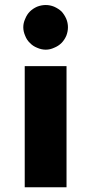

<svg xmlns="http://www.w3.org/2000/svg" viewBox="-20 -581 373 785"><path d="M81.1 184.6Q124 184.6 252 184.6Q252 60.5 252 -310.5Q209 -310.5 81.1 -310.5Q81.1 -280.3 81.1 -186.5Q81.1 -93.8 81.1 184.6ZM231.4 -405.3Q218.8 -392.6 201.2 -385.7Q184.6 -377.9 167 -377.9Q149.4 -377.9 131.8 -385.7Q114.3 -392.6 102.5 -405.3Q89.8 -417 83 -434.6Q75.2 -452.1 75.2 -469.7Q75.2 -487.3 83 -503.9Q89.8 -521.5 102.5 -534.2Q114.3 -545.9 131.8 -553.7Q149.4 -560.5 167 -560.5Q184.6 -560.5 201.2 -553.7Q218.8 -545.9 231.4 -534.2Q243.2 -521.5 251 -503.9Q257.8 -487.3 257.8 -469.7Q257.8 -452.1 251 -434.6Q243.2 -417 231.4 -405.3Z"/></svg>

Font: Avakin
Style: Bold
Weight: 700
Designer: Herb Lubalin, Tom Carnase, Ed Benguiat, Adobe Type Staff
Version: Version 1.0